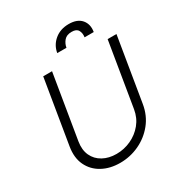

<svg xmlns="http://www.w3.org/2000/svg" viewBox="-215 -1089 1175 1251"><g transform="rotate(-30 372.0 -463.0)"><path d="M656.6 -727.3H723L643.5 -245.7Q630.3 -166.5 583.5 -108.7Q536.6 -50.8 468.9 -19.2Q401.3 12.4 325.3 12.4Q249.3 12.4 191.8 -19.2Q134.2 -50.8 106.7 -108.7Q79.2 -166.5 92.3 -245.7L171.9 -727.3H238.3L158.7 -245.7Q148.8 -185.4 169.2 -141.5Q189.6 -97.7 233 -73.9Q276.3 -50.1 333.8 -50.1Q391 -50.1 442.8 -73.9Q494.7 -97.7 530.9 -141.5Q567.1 -185.4 577.1 -245.7ZM326.7 -812.5Q335.9 -867.5 378.9 -903.4Q421.9 -939.3 485.4 -939.3Q549.7 -939.3 580.1 -903.4Q610.4 -867.5 601.2 -812.5H532.3Q536.9 -842.3 524.7 -864.2Q512.4 -886 476.9 -885.7Q438.6 -886 419.6 -863.5Q400.6 -840.9 396 -812.5Z"/></g></svg>

Font: Inter UI Light
Style: Italic
Weight: 300
Italic angle: 9.39999°
Designer: Rasmus Andersson
Foundry: rsms
Version: 3.2;8d6f07862